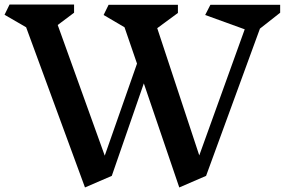

<svg xmlns="http://www.w3.org/2000/svg" viewBox="-21 -807 1253 845"><path d="M1123 -681 886 -33 768 18 612 -440 471 -33 353 18 94 -687 -1 -742 21 -787H305V-751L233 -697L440 -122L582 -527L527 -687L435 -741L457 -786H762V-750L671 -683L856 -123L1056 -678L882 -741L905 -786H1212V-751Z"/></svg>

Font: Inknut Antiqua Medium
Style: Regular
Weight: 500
Designer: Claus Eggers Sørensen
Foundry: Claus Eggers Sørensen
Version: Version 1.003; ttfautohint (v1.8.2) -l 8 -r 50 -G 200 -x 14 